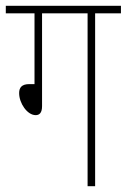

<svg xmlns="http://www.w3.org/2000/svg" viewBox="-20 -642 437 662"><path d="M125 -596H282V0H308V-596H397V-622H0V-596H99V-352H81C55 -352 46 -340 46 -321C46 -286 74 -245 103 -245C116 -245 125 -253 125 -276Z"/></svg>

Font: Noto Sans Devanagari ExtraCondensed Thin
Style: Regular
Weight: 100
Width: 2
Designer: Jelle Bosma - Monotype Design Team
Foundry: Monotype Imaging Inc.
Version: Version 2.004